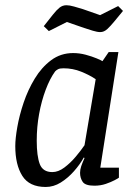

<svg xmlns="http://www.w3.org/2000/svg" viewBox="-20 -720 534 749"><path d="M158.3 9.4Q94.4 9.4 67 -34Q39.6 -77.4 39.6 -150Q39.6 -179.2 47.5 -224.3Q55.4 -269.5 72.2 -319.6Q89.1 -369.8 115.7 -413.5Q142.2 -457.3 179.6 -485.2Q216.9 -513 265.3 -513Q290.2 -513 314.7 -506.4Q339.3 -499.7 357.2 -492.2Q375.2 -484.6 379.7 -481.4L404.1 -517H441.9L371.3 -66H443.9V-26.9Q441.9 -24.9 427.6 -17.3Q413.3 -9.7 392.7 -2.6Q372.1 4.4 348.2 4.4Q312.6 4.4 302.5 -10.7Q292.3 -25.8 292.3 -45.9Q292.3 -58.3 296.9 -71.9Q301.5 -85.4 309.8 -103.6L306.8 -105.6Q291.9 -78.3 268.3 -51.8Q244.8 -25.3 216.9 -7.9Q189.1 9.4 158.3 9.4ZM184.2 -48.7Q207.4 -48.7 231.1 -66.5Q254.8 -84.3 275.2 -108.5Q295.7 -132.8 309.7 -153.5L353.3 -411.1Q329.3 -427.2 296.7 -440.4Q264.1 -453.6 227.8 -453.6Q213.6 -453.6 206.7 -450.1Q199.8 -446.6 195 -441.4Q174.5 -413.1 158.2 -369.7Q141.8 -326.2 132.6 -275.5Q123.3 -224.7 123.3 -171Q123.3 -111.5 135.1 -80.1Q147 -48.7 184.2 -48.7ZM370.9 -594.8Q359.5 -594.8 341.6 -600.3Q323.7 -605.8 308.4 -610.9L241 -634.2L170.5 -598.8L150.8 -617.9L186.4 -662.9Q200 -680.3 212 -690Q224 -699.6 239.2 -699.6Q250.8 -699.6 269 -694.5Q287.3 -689.4 303.3 -684.4L370.5 -660.9L440.9 -696.3L459.8 -677.4L425.1 -635.3Q411.5 -618.7 398.7 -606.8Q385.9 -594.8 370.9 -594.8Z"/></svg>

Font: Faustina Light
Style: Italic
Weight: 300
Italic angle: -8°
Designer: Alfonso Garcia
Foundry: http://www.omnibus-type.com
Version: Version 1.200